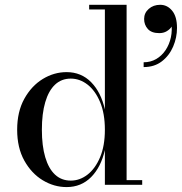

<svg xmlns="http://www.w3.org/2000/svg" viewBox="-20 -770 758 800"><path d="M257.5 9.5Q205 9.5 158 -19Q111 -47.5 81.2 -101Q51.5 -154.5 51.5 -229.5Q51.5 -304.5 81.2 -358.2Q111 -412 158 -440.8Q205 -469.5 257.5 -469.5Q318.5 -469.5 359.8 -427.5Q401 -385.5 417 -314V-730.5H351.5V-750H507.5V-19.5H572.5V0H417V-145Q401 -74 359.8 -32.2Q318.5 9.5 257.5 9.5ZM275 -17.5Q312.5 -17.5 344.8 -42.5Q377 -67.5 397 -114.8Q417 -162 417 -229.5Q417 -297 397 -344.8Q377 -392.5 344.8 -417.5Q312.5 -442.5 275 -442.5Q236 -442.5 209.2 -417.2Q182.5 -392 168.5 -344.2Q154.5 -296.5 154.5 -229.5Q154.5 -162.5 168.5 -115Q182.5 -67.5 209.2 -42.5Q236 -17.5 275 -17.5ZM578.5 -490.5V-510.5Q607.5 -510.5 630.8 -524Q654 -537.5 669.8 -561Q685.5 -584.5 692 -614.2Q698.5 -644 693.5 -677H700Q701.5 -668.5 694.5 -658Q687.5 -647.5 674.5 -639.8Q661.5 -632 643.5 -632Q611.5 -632 596 -649.2Q580.5 -666.5 580.5 -691Q580.5 -716 599.8 -733Q619 -750 647.5 -750Q677 -750 697.2 -725.5Q717.5 -701 717.5 -653.5Q717.5 -613.5 701.5 -576Q685.5 -538.5 654.5 -514.5Q623.5 -490.5 578.5 -490.5Z"/></svg>

Font: Bodoni Moda
Style: Regular
Weight: 400
Designer: Owen Earl
Foundry: indestructible type
Version: Version 2.005